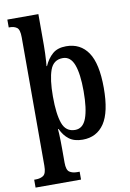

<svg xmlns="http://www.w3.org/2000/svg" viewBox="-106 -823 763 1127"><g transform="rotate(-10 275.5 -260.0)"><path d="M12 240V193H22Q50 193 67.5 180.5Q85 168 85 123V-643Q85 -689 68.5 -701Q52 -713 27 -713H20V-760H205V-573Q205 -552 204 -526Q203 -500 201.5 -478.5Q200 -457 199 -451H202Q221 -494 251 -520Q281 -546 332 -546Q417 -546 462.5 -479Q508 -412 508 -267Q508 -123 463 -56Q418 11 334 11Q284 11 253.5 -12Q223 -35 205 -75H201Q202 -68 203 -48.5Q204 -29 204.5 -4Q205 21 205 43V125Q205 169 222.5 181Q240 193 268 193H283V240ZM300 -53Q347 -53 367.5 -108.5Q388 -164 388 -269Q388 -372 367.5 -426.5Q347 -481 301 -481Q245 -481 225 -425.5Q205 -370 205 -269Q205 -163 225 -108Q245 -53 300 -53Z"/></g></svg>

Font: Noto Serif Lao Condensed SemiBold
Style: Regular
Weight: 600
Width: 3
Designer: Monotype Design Team
Foundry: Monotype Imaging Inc.
Version: Version 2.003; ttfautohint (v1.8.4.7-5d5b)